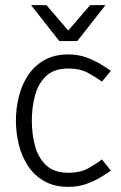

<svg xmlns="http://www.w3.org/2000/svg" viewBox="-20 -720 473 748"><path d="M246 8Q192 8 153 -14Q114 -36 89.5 -73Q65 -110 53.5 -156Q42 -202 42 -250Q42 -298 53.5 -344Q65 -390 89.5 -427Q114 -464 153 -486Q192 -508 246 -508H247Q284 -508 315.5 -496.5Q347 -485 372 -470Q397 -455 412 -444L377 -402Q357 -417 325 -435Q293 -453 246 -453Q191 -453 160 -424Q129 -395 116.5 -348.5Q104 -302 104 -250Q104 -198 116.5 -151.5Q129 -105 160 -76Q191 -47 247 -47Q294 -47 326 -65.5Q358 -84 377 -99L412 -55Q396 -44 371.5 -29Q347 -14 315.5 -3Q284 8 247 8H246ZM281 -560H211L101 -700H161L246 -601L331 -700H391Z"/></svg>

Font: Epunda Sans Light
Style: Regular
Weight: 300
Designer: Simon Atzbach
Foundry: typofactur
Version: Version 2.204; ttfautohint (v1.8.4.7-5d5b)